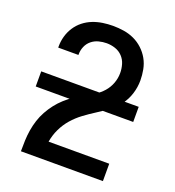

<svg xmlns="http://www.w3.org/2000/svg" viewBox="-135 -849 869 955"><g transform="rotate(20 300.0 -371.5)"><path d="M83 0V-1Q83 -29 84 -57Q85 -85 89.5 -112.5Q94 -140 102.5 -166.5Q111 -193 124.5 -217.5Q138 -242 155 -264Q172 -286 193 -305Q214 -324 237 -339.5Q260 -355 284.5 -368.5Q309 -382 333 -396.5Q357 -411 375.5 -432Q394 -453 404 -479.5Q414 -506 414 -534Q414 -557 407.5 -579.5Q401 -602 385 -619Q369 -636 346.5 -643.5Q324 -651 301 -651Q280 -651 259 -645.5Q238 -640 221.5 -626.5Q205 -613 196.5 -593Q188 -573 188 -552V-548H81V-555Q81 -582 88.5 -608.5Q96 -635 111 -658Q126 -681 147.5 -698Q169 -715 194.5 -725Q220 -735 247 -739Q274 -743 301 -743Q330 -743 358.5 -738.5Q387 -734 413 -722Q439 -710 460.5 -690Q482 -670 496 -645Q510 -620 515.5 -591Q521 -562 521 -534Q521 -498 510 -463Q499 -428 477.5 -399.5Q456 -371 427 -349.5Q398 -328 368 -309Q338 -290 309 -268.5Q280 -247 256.5 -220Q233 -193 217.5 -160.5Q202 -128 196 -92H517V0ZM558 -328H42V-408H558Z"/></g></svg>

Font: Iosevka Aile Semibold
Style: Regular
Weight: 600
Designer: Belleve Invis
Foundry: Belleve Invis
Version: Version 31.1.0; ttfautohint (v1.8.4)